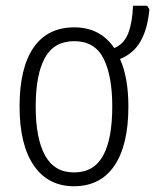

<svg xmlns="http://www.w3.org/2000/svg" viewBox="-20 -637 539 667"><path d="M426 -267Q426 -133 377.5 -61.5Q329 10 237 10Q147 10 97.5 -62Q48 -134 48 -267Q48 -401 96.5 -471.5Q145 -542 238 -542Q328 -542 377 -470Q411 -484 425.5 -521.5Q440 -559 442 -617H491L499 -605Q493 -537 468.5 -494Q444 -451 397 -432Q426 -367 426 -267ZM104 -267Q104 -156 136.5 -97Q169 -38 237 -38Q306 -38 338 -96Q370 -154 370 -267Q370 -374 339.5 -434Q309 -494 238 -494Q168 -494 136 -436Q104 -378 104 -267Z"/></svg>

Font: Noto Sans Condensed Light
Style: Regular
Weight: 300
Width: 3
Designer: Monotype Design Team
Foundry: Monotype Imaging Inc.
Version: Version 2.013; ttfautohint (v1.8.4.7-5d5b)